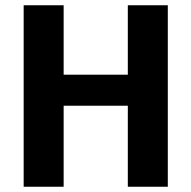

<svg xmlns="http://www.w3.org/2000/svg" viewBox="-20 -710 728 730"><path d="M618 -690H466V-426H222V-690H70V0H222V-308H466V0H618Z"/></svg>

Font: SnT
Style: Bold
Weight: 700
Designer: Natanael Gama
Version: Version 1.001;PS 001.001;hotconv 1.0.70;makeotf.lib2.5.58329